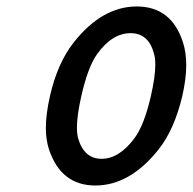

<svg xmlns="http://www.w3.org/2000/svg" viewBox="-20 -567 599 597"><path d="M232.9 -268.6Q219.2 -208 219.2 -170.4Q219.2 -151.4 222.7 -137.7Q241.2 -73.2 295.9 -73.2Q350.6 -73.2 398.4 -137.7Q428.7 -178.7 449.2 -268.6Q462.9 -328.6 462.9 -366.2Q462.9 -386.2 459 -399.4Q442.4 -463.9 385.7 -463.9Q328.6 -463.9 281.7 -398.4Q253.4 -358.9 232.9 -268.6ZM135.3 -268.1Q158.7 -370.6 208.5 -434.1Q296.9 -546.9 405.3 -546.9Q513.7 -546.9 549.3 -434.1Q559.1 -403.3 559.1 -364.7Q559.1 -322.3 546.9 -268.6Q522 -164.1 473.6 -103Q384.3 9.8 276.4 9.8Q169.9 9.8 132.3 -102.5Q122.6 -132.3 122.6 -168.9Q122.6 -211.9 135.3 -268.1Z"/></svg>

Font: Nova Script
Style: Regular
Weight: 400
Italic angle: -13°
Version: Version 2.001